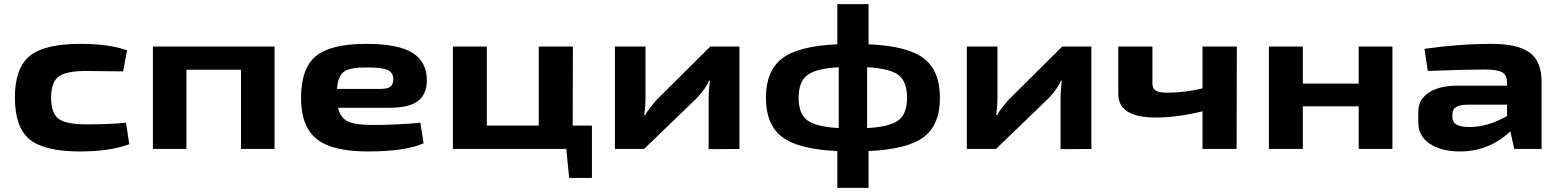

<svg xmlns="http://www.w3.org/2000/svg" viewBox="-20 -720 7543 928"><path d="M368 -508Q506 -508 594 -477L575 -375Q443 -377 396 -377Q300 -377 263.5 -350Q227 -323 227 -248Q227 -173 263 -146Q299 -119 396 -119Q519 -119 589 -127L605 -23Q510 12 367 12Q194 12 123 -46.5Q52 -105 52 -248Q52 -391 123.5 -449.5Q195 -508 368 -508Z M1307 -495V0H1145V-383H881V0H719V-495Z M1779 -116Q1901 -116 2012 -127L2027 -27Q1937 12 1759 12Q1584 12 1509.5 -49Q1435 -110 1435 -246Q1435 -391 1507.5 -449.5Q1580 -508 1750 -508Q1904 -508 1973 -465Q2042 -422 2043 -335Q2044 -266 2001 -232.5Q1958 -199 1861 -199H1614Q1625 -150 1662 -133Q1699 -116 1779 -116ZM1756 -394Q1675 -395 1644 -374.5Q1613 -354 1609 -290H1815Q1854 -290 1867.5 -301.5Q1881 -313 1881 -338Q1880 -370 1853 -382Q1826 -394 1756 -394Z M2841 -113V140H2731L2717 0H2169V-495H2333V-113H2584V-495H2749L2748 -113Z M3554 0 3405 1V-242Q3405 -280 3411 -330H3407Q3391 -292 3349 -247L3093 0H2952V-495H3100V-244Q3100 -209 3094 -164H3098Q3114 -192 3155 -239L3413 -495H3554Z M4523 -247Q4523 -116 4444 -57Q4365 2 4178 10V188H4027V10Q3840 2 3761 -57.5Q3682 -117 3682 -247Q3682 -378 3761 -438Q3840 -498 4027 -506V-700H4178V-506Q4365 -498 4444 -438.5Q4523 -379 4523 -247ZM3840 -247Q3840 -170 3882 -138.5Q3924 -107 4034 -101V-395Q3924 -389 3882 -357Q3840 -325 3840 -247ZM4171 -395V-101Q4281 -107 4322.5 -138.5Q4364 -170 4364 -247Q4364 -326 4322.5 -357.5Q4281 -389 4171 -395Z M5255 0 5106 1V-242Q5106 -280 5112 -330H5108Q5092 -292 5050 -247L4794 0H4653V-495H4801V-244Q4801 -209 4795 -164H4799Q4815 -192 4856 -239L5114 -495H5255Z M5958 -495 5957 0H5792V-182Q5670 -152 5566 -152Q5385 -152 5385 -266V-495H5550V-316Q5550 -292 5566.5 -282Q5583 -272 5622 -272Q5707 -272 5792 -293V-495Z M6710 -495V0H6547V-206H6277V0H6113V-495H6277V-316H6547V-495Z M7191 -508Q7314 -508 7372.5 -466.5Q7431 -425 7431 -323V0H7299L7280 -85Q7176 12 7037 12Q6947 12 6891 -25Q6835 -62 6835 -129V-179Q6835 -238 6885.5 -272Q6936 -306 7024 -306H7264V-323Q7263 -358 7240 -371Q7217 -384 7153 -384Q7058 -384 6881 -377L6865 -484Q7035 -508 7191 -508ZM7000 -170V-152Q7000 -106 7083 -106Q7170 -106 7264 -159V-214H7070Q7000 -213 7000 -170Z"/></svg>

Font: Exo 2 Expanded
Style: Bold
Weight: 700
Width: 7
Designer: Natanael Gama
Version: Version 1.001;PS 001.001;hotconv 1.0.70;makeotf.lib2.5.58329